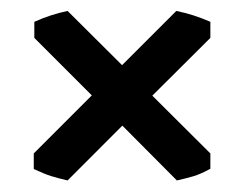

<svg xmlns="http://www.w3.org/2000/svg" viewBox="-20 -418 438 344"><path d="M296.9 -94.7 199.2 -192.9 101.1 -94.7Q84.5 -98.6 72.3 -102.3Q60.1 -106 40.5 -115.2V-143.1L144.5 -247.1L41.5 -350.1V-378.9Q70.8 -392.1 101.1 -398.4L198.7 -301.3L295.9 -398.4Q327.1 -392.1 356.9 -378.9V-350.1L252.9 -246.6L356.9 -143.1V-115.7Q339.4 -106 326.7 -102.3Q314 -98.6 296.9 -94.7Z"/></svg>

Font: Potro Sans Bangla
Style: Bold
Weight: 700
Designer: Jayed Ahsan Saad
Foundry: Codepotro
Version: Potro Sans Bangla;Version 0.996;CodepotroFonts;